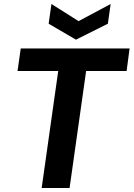

<svg xmlns="http://www.w3.org/2000/svg" viewBox="-20 -943 670 963"><path d="M189 0 272 -587H68L84 -700H630L615 -587H412L329 0ZM361 -744 224 -824 238 -923 374 -837 535 -923 521 -824Z"/></svg>

Font: Host Grotesk Black
Style: Italic
Weight: 900
Italic angle: -8°
Designer: Doğukan Karapınar based on Poppins by Indian Type Foundry, Jonny Pinhorn
Foundry: Element Type
Version: Version 1.000; ttfautohint (v1.8.4.7-5d5b);gftools[0.9.33]